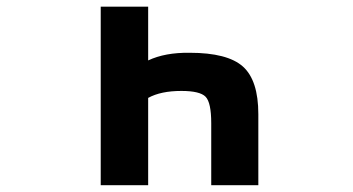

<svg xmlns="http://www.w3.org/2000/svg" viewBox="-20 -543 1040 565"><path d="M416 -365.2Q465.8 -388.7 538.1 -387.7Q649.4 -387.7 694.8 -347.2Q740.2 -306.6 740.2 -207V2H601.6V-180.7Q601.6 -241.2 585 -258.3Q568.4 -275.4 513.7 -275.4Q453.1 -275.4 416 -254.9V2H276.4V-523.4H416Z"/></svg>

Font: Gen Shin Gothic Monospace Bold
Style: Bold
Weight: 700
Designer: [Source Han Sans]
Ryoko NISHIZUKA  (kana & ideographs); Paul D. Hunt (Latin, Greek & Cyrillic); Wenlong ZHANG  (bopomofo
Version: Version 1.002.20150607